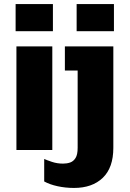

<svg xmlns="http://www.w3.org/2000/svg" viewBox="-20 -740 640 947"><path d="M61 0V-511H238V0ZM57 -586V-720H241V-586ZM345 187Q303 187 264 178.5Q225 170 198 155V44Q211 50 236.5 58.5Q262 67 291 67Q310 67 326 61.5Q342 56 352.5 39.5Q363 23 363 -11V-392H300V-511H539V-11Q539 87 487 137Q435 187 345 187ZM358 -586V-720H542V-586Z"/></svg>

Font: Chivo Mono Medium ExtraBold
Style: Regular
Weight: 800
Monospace: yes
Version: Version 1.008